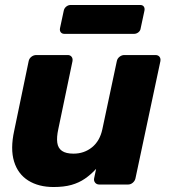

<svg xmlns="http://www.w3.org/2000/svg" viewBox="-20 -741 680 771"><path d="M195 10Q135 10 93.5 -16Q52 -42 36.5 -92.5Q21 -143 37 -216L95 -495Q97 -506 106 -513Q115 -520 126 -520H252Q262 -520 267.5 -513Q273 -506 271 -495L214 -222Q207 -190 210 -168Q213 -146 229 -135Q245 -124 275 -124Q318 -124 349.5 -149.5Q381 -175 391 -222L449 -495Q451 -506 460 -513Q469 -520 479 -520H604Q615 -520 620.5 -513Q626 -506 624 -495L524 -25Q522 -15 513.5 -7.5Q505 0 494 0H379Q368 0 362 -7.5Q356 -15 358 -25L366 -63Q345 -40 321 -23.5Q297 -7 267 1.5Q237 10 195 10ZM239 -605Q229 -605 224 -611.5Q219 -618 221 -628L236 -698Q238 -708 246 -714.5Q254 -721 264 -721H543Q553 -721 557.5 -714.5Q562 -708 560 -698L545 -628Q544 -618 536 -611.5Q528 -605 518 -605Z"/></svg>

Font: Rubik
Style: Bold Italic
Weight: 700
Italic angle: -12°
Designer: Hubert and Fischer
Foundry: Hubert and Fischer
Version: Version 2.300;gftools[0.9.30]